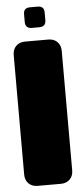

<svg xmlns="http://www.w3.org/2000/svg" viewBox="-59 -895 401 928"><g transform="rotate(-5 142.0 -431.5)"><path d="M85 0Q58 0 41.5 -16.5Q25 -33 25 -60V-640Q25 -667 41.5 -683.5Q58 -700 85 -700H198Q225 -700 241.5 -683.5Q258 -667 258 -640V-60Q258 -33 241.5 -16.5Q225 0 198 0ZM160 -763Q176 -763 184 -771Q192 -779 192 -795V-832Q192 -848 184 -855.5Q176 -863 160 -863H123Q108 -863 100 -855.5Q92 -848 92 -832V-795Q92 -779 100 -771Q108 -763 123 -763Z"/></g></svg>

Font: Bolota
Style: Bold
Weight: 240
Designer: Gabriel Pang
Version: Version 1.000